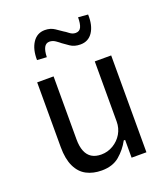

<svg xmlns="http://www.w3.org/2000/svg" viewBox="-135 -819 809 924"><g transform="rotate(-20 270.0 -357.0)"><path d="M228 9Q184 9 150.5 -8.5Q117 -26 98.5 -65Q80 -104 80 -164V-496H164V-174Q164 -137 174 -112.5Q184 -88 203.5 -76Q223 -64 252 -64Q285 -64 313.5 -81Q342 -98 358.5 -126Q375 -154 375 -188V-496H459V0H383V-91H376Q354 -50 319 -20.5Q284 9 228 9ZM165 -594 116 -597Q115 -652 137.5 -686Q160 -720 200 -720Q229 -720 250 -705.5Q271 -691 283 -683Q292 -678 306 -667Q320 -656 336 -656Q356 -656 364 -673Q372 -690 372 -723L422 -719Q424 -663 402 -629.5Q380 -596 339 -596Q308 -596 287 -610.5Q266 -625 255 -633Q247 -640 232.5 -650Q218 -660 202 -660Q184 -660 175 -643.5Q166 -627 165 -594Z"/></g></svg>

Font: Nunito Sans 7pt Condensed
Style: Regular
Weight: 400
Width: 3
Designer: Vernon Adams
Foundry: Vernon Adams
Version: Version 3.101;gftools[0.9.27]